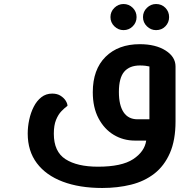

<svg xmlns="http://www.w3.org/2000/svg" viewBox="-20 -700 959 956"><path d="M489 236Q376 236 292.5 204.5Q209 173 163.5 112.5Q118 52 118 -35Q118 -69 125.5 -104Q133 -139 148 -168.5Q163 -198 186 -216Q209 -234 240 -234Q265 -234 282 -223Q299 -212 307.5 -198Q316 -184 316 -173Q302 -163 286 -146.5Q270 -130 259 -103Q248 -76 248 -34Q248 55 306 92.5Q364 130 468 130Q586 130 643 92.5Q700 55 708 0H652Q594 0 546.5 -28.5Q499 -57 470.5 -111Q442 -165 442 -241Q442 -354 505.5 -417Q569 -480 676 -480Q755 -480 804.5 -448.5Q854 -417 854 -369V-96Q854 -2 826 62Q798 126 748.5 164.5Q699 203 632.5 219.5Q566 236 489 236ZM665 -106H724V-369Q717 -371 704 -372.5Q691 -374 677 -374Q625 -374 598.5 -343Q572 -312 572 -242Q572 -176 595.5 -141Q619 -106 665 -106ZM757 -550Q731 -550 711.5 -569Q692 -588 692 -615Q692 -642 711.5 -661Q731 -680 757 -680Q785 -680 803.5 -661Q822 -642 822 -615Q822 -588 803.5 -569Q785 -550 757 -550ZM595 -550Q569 -550 549.5 -569Q530 -588 530 -615Q530 -642 549.5 -661Q569 -680 595 -680Q622 -680 641 -661Q660 -642 660 -615Q660 -588 641 -569Q622 -550 595 -550Z"/></svg>

Font: El Messiri
Style: Bold
Weight: 700
Designer: Mohamed Gaber
Foundry: Kief Type Foundry
Version: Version 2.020; ttfautohint (v1.8.3)